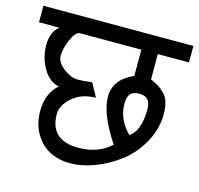

<svg xmlns="http://www.w3.org/2000/svg" viewBox="-104 -713 851 821"><g transform="rotate(15 322.0 -302.5)"><path d="M434 -117Q357 -233 357 -309.5Q357 -386 443 -424V-540H172Q152 -540 134.5 -499.5Q117 -459 116.5 -428Q116 -397 149.5 -371.5Q183 -346 210.5 -346Q238 -346 276 -351L309 -291Q246 -291 205.5 -255.5Q165 -220 165 -181Q165 -66 289 -65Q379 -65 434 -117ZM488 -174Q534 -204 534 -301Q534 -356 486 -356Q457 -356 445 -342.5Q433 -329 433 -298Q433 -229 488 -174ZM143 -297Q101 -304 73 -351Q45 -398 45 -455Q45 -512 80 -540H-10V-613H654V-540H516V-428Q540 -417 551.5 -410Q563 -403 578 -388Q607 -362 607 -297.5Q607 -233 574 -173Q541 -113 491 -74.5Q441 -36 383.5 -14Q326 8 275 8Q189 8 141 -44.5Q93 -97 93 -175Q93 -253 143 -297Z"/></g></svg>

Font: Autonym
Style: Regular
Weight: 500
Version: Version 1.0.20131126